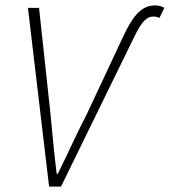

<svg xmlns="http://www.w3.org/2000/svg" viewBox="-20 -688 626 708"><path d="M161 0H205L474 -550C502 -608 520 -627 546 -627C556 -627 563 -624 568 -622L586 -659C579 -664 565 -668 551 -668C506 -668 473 -636 436 -557L301 -269C259 -188 233 -127 193 -47H189C179 -127 174 -188 166 -269L124 -659H83Z"/></svg>

Font: Source Sans Pro Light
Style: Italic
Weight: 300
Italic angle: -11°
Designer: Paul D. Hunt
Foundry: Adobe Systems Incorporated
Version: Version 3.006;hotconv 1.0.111;makeotfexe 2.5.65597